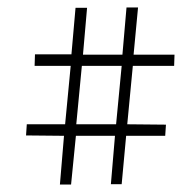

<svg xmlns="http://www.w3.org/2000/svg" viewBox="-20 -480 518 516"><path d="M289 -115H184L171 16H141L152 -115L50 -116L52 -146H155L170 -303H73L74 -334H172L183 -459H214L203 -333H309L320 -460H351L339 -333H449L448 -303H337L322 -146L426 -145L424 -115H319L307 15H278ZM185 -146H292L307 -303H200Z"/></svg>

Font: Genos Thin Light
Style: Italic
Weight: 300
Italic angle: -8°
Version: Version 1.010